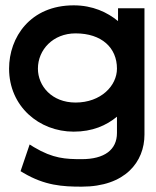

<svg xmlns="http://www.w3.org/2000/svg" viewBox="-20 -502 584 719"><path d="M14 -245C14 -104 126 -9 256 -9C326 -9 378 -32 418 -65V-4C418 59 371 94 286 94C226 94 179 92 107 49L91 39L57 139L67 145C148 193 214 197 286 197C449 197 521 104 521 2V-471H422V-423C382 -456 327 -482 256 -482C93 -482 14 -362 14 -245ZM122 -245C122 -316 179 -377 263 -377C361 -377 418 -323 418 -245C418 -181 358 -118 263 -118C174 -118 122 -180 122 -245Z"/></svg>

Font: Charger Sport
Style: BlkNrw
Weight: 900
Designer: Jasper
Foundry: Cannot Into Space Fonts
Version: Version 1.1